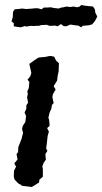

<svg xmlns="http://www.w3.org/2000/svg" viewBox="-20 -732 408 766"><path d="M36 -51 44 -67 37 -80 50 -96 46 -117 52 -125 53 -145 57 -155 66 -178 70 -194 72 -201 68 -218 71 -230 81 -245 84 -269 78 -283 85 -298V-312L92 -322L88 -344L91 -356L89 -368L95 -381L97 -405L90 -414L101 -428L105 -441L97 -477L116 -491L133 -502L139 -503L161 -505L180 -509L196 -506L204 -490L215 -480L214 -448L210 -429L208 -411L202 -401L194 -388L202 -375L191 -356L189 -344L194 -321L187 -313L185 -299L178 -283L173 -262L176 -254L178 -230L168 -221L175 -207L170 -189L167 -161L164 -140L169 -130L161 -117L163 -95L154 -82L149 -68L151 -57V-27L137 -15L136 -4L107 14L66 9V7L52 -1L38 -16L35 -28ZM63 -623 47 -625 35 -627V-639L26 -647L31 -664L32 -685L39 -695L53 -696L69 -698L84 -696L98 -697L111 -698L119 -699H131L146 -695L155 -702H171L182 -703L196 -700L214 -698L225 -702L234 -703L244 -706L261 -704L272 -706L288 -703L298 -706L304 -712L321 -709L330 -708L351 -706L359 -694L360 -682L368 -666L362 -654L358 -647L348 -635L334 -631L321 -630L310 -629L304 -623L292 -630L280 -631L261 -634L244 -627L234 -628L223 -636L210 -627L200 -630L187 -629H177L167 -633L144 -632L136 -629H123L117 -628L103 -629L85 -626L79 -628Z"/></svg>

Font: Winky Rough
Style: Italic
Weight: 400
Italic angle: -8.97852°
Designer: Simon Atzbach
Foundry: typofactur
Version: Version 1.206